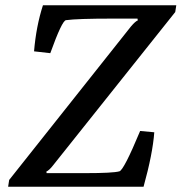

<svg xmlns="http://www.w3.org/2000/svg" viewBox="-20 -713 693 733"><path d="M528 0H11L15 -26L480 -612Q497 -632 506 -635L505 -642H412Q274 -642 232 -636Q217 -635 172 -510L110 -517Q118 -613 144 -693H653L649 -667L182 -81Q168 -63 157 -58L158 -52H305Q412 -52 436 -59Q453 -64 515 -213L569 -208Q563 -126 528 0Z"/></svg>

Font: Poly
Style: Italic
Weight: 400
Italic angle: -10°
Designer: Nicolas Silva
Foundry: Jose Nicolas Silva Schwarzenberg
Version: Version 1.003